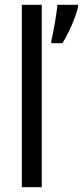

<svg xmlns="http://www.w3.org/2000/svg" viewBox="-20 -780 345 800"><path d="M154 0V-760H71V0ZM305 -750V-760H219C217 -725 201 -638 194 -611V-600H240C264 -637 296 -709 305 -750Z"/></svg>

Font: Noto Sans Lao Condensed
Style: Regular
Weight: 400
Width: 3
Designer: Monotype Design Team
Foundry: Monotype Imaging Inc.
Version: Version 2.004